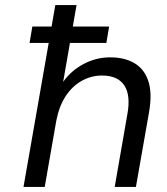

<svg xmlns="http://www.w3.org/2000/svg" viewBox="-20 -740 662 760"><path d="M97 -570 108 -635H412L401 -570ZM73 0 199 -720H283L230 -416Q262 -461 311.5 -487Q361 -513 416 -513Q474 -513 513 -489.5Q552 -466 567.5 -418Q583 -370 570 -296L518 0H434L484 -287Q498 -363 472 -402Q446 -441 384 -441Q341 -441 303.5 -420Q266 -399 240 -359.5Q214 -320 203 -263L157 0Z"/></svg>

Font: DM Sans 18pt
Style: Italic
Weight: 400
Italic angle: -10°
Designer: Colophon Foundry, Jonny Pinhorn
Foundry: Colophon Foundry
Version: Version 4.004;gftools[0.9.30]